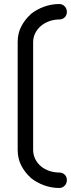

<svg xmlns="http://www.w3.org/2000/svg" viewBox="-20 -838 353 956"><path d="M145 -93Q145 -67 155.5 -46Q166 -25 184 -10Q202 5 225.5 13Q249 21 275 21Q291 21 302 31.5Q313 42 313 59Q313 75 302 86.5Q291 98 275 98Q236 98 199 84.5Q162 71 132 47H133Q104 21 86 -13.5Q68 -48 68 -93V-629Q68 -672 86 -706.5Q104 -741 133 -767H132Q162 -791 199 -804.5Q236 -818 275 -818Q291 -818 302 -806.5Q313 -795 313 -779Q313 -762 302 -751.5Q291 -741 275 -741Q249 -741 225.5 -732.5Q202 -724 184 -709Q166 -694 155.5 -673Q145 -652 145 -627Z"/></svg>

Font: VDS Compensated
Style: Light
Weight: 300
Designer: artmaker
Foundry: artmaker
Version: Version 1.000 2012 initial release